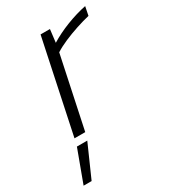

<svg xmlns="http://www.w3.org/2000/svg" viewBox="-224 -566 748 851"><g transform="rotate(-30 150.0 -141.0)"><path d="M18 0 118 -474H166L158 -408Q200 -434 251.5 -454Q303 -474 352 -484L343 -439Q313 -432 276.5 -420Q240 -408 206.5 -393.5Q173 -379 150 -364L73 0ZM-52 202 9 37H62L-11 202Z"/></g></svg>

Font: Kanit ExtraLight
Style: Italic
Weight: 275
Italic angle: -12°
Designer: Katatrad Team
Foundry: CadsonDemak
Version: Version 2.000; ttfautohint (v1.8.3)